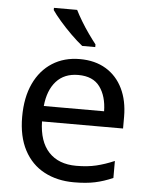

<svg xmlns="http://www.w3.org/2000/svg" viewBox="-54 -811 673 866"><g transform="rotate(5 282.0 -378.0)"><path d="M292 -546Q361 -546 410.5 -516Q460 -486 486.5 -431.5Q513 -377 513 -304V-251H146Q148 -160 192.5 -112.5Q237 -65 317 -65Q368 -65 407.5 -74.5Q447 -84 489 -102V-25Q448 -7 408 1.5Q368 10 313 10Q237 10 178.5 -21Q120 -52 87.5 -113.5Q55 -175 55 -264Q55 -352 84.5 -415Q114 -478 167.5 -512Q221 -546 292 -546ZM291 -474Q228 -474 191.5 -433.5Q155 -393 148 -321H421Q420 -389 389 -431.5Q358 -474 291 -474ZM260 -766Q271 -744 287.5 -716.5Q304 -689 322.5 -663Q341 -637 356 -618V-606H297Q274 -624 245 -652.5Q216 -681 191.5 -709.5Q167 -738 155 -756V-766Z"/></g></svg>

Font: Noto Sans Test
Style: Regular
Weight: 400
Version: Version 1.002; ttfautohint (v1.8.4.7-5d5b)